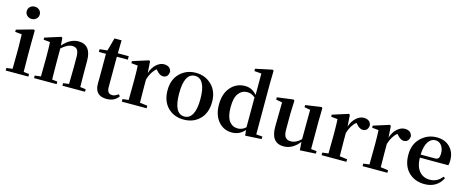

<svg xmlns="http://www.w3.org/2000/svg" viewBox="-41 -1526 5464 2249"><g transform="rotate(15 2691.0 -401.5)"><path d="M97 -736Q97 -769 120 -790Q143 -811 176 -811Q209 -811 232 -790Q255 -769 255 -736Q255 -704 232 -683Q209 -662 176 -662Q143 -662 120 -683Q97 -704 97 -736ZM247 -39 314 -31V0H39V-31L112 -40Q114 -154 114 -235V-306Q114 -383 111 -458L30 -466V-493L233 -550L247 -541L245 -385V-235Q245 -153 247 -39Z M933 -39 1001 -31V0H727V-31L797 -40Q800 -124 800 -235V-363Q800 -427 781 -453.5Q762 -480 721 -480Q661 -480 590 -415V-235Q590 -153 592 -39L657 -31V0H383V-31L456 -40Q458 -154 458 -235V-307Q458 -392 454 -456L375 -464V-489L567 -550L581 -541L588 -450Q675 -551 778 -551Q851 -551 891 -503Q931 -455 931 -357V-235Q931 -153 933 -39Z M1391 -74 1409 -55Q1363 16 1265 16Q1122 16 1122 -131Q1122 -146 1122.5 -178Q1123 -210 1123 -231V-493H1037V-526L1130 -536L1173 -693H1259L1256 -535H1388V-493H1255V-123Q1255 -44 1320 -44Q1350 -44 1391 -74Z M1645 -541 1654 -402Q1677 -472 1721.5 -511.5Q1766 -551 1813 -551Q1887 -551 1903 -487Q1898 -411 1834 -411Q1796 -411 1755 -459L1744 -471Q1684 -424 1654 -324V-235Q1654 -157 1656 -43L1748 -31V0H1447V-31L1520 -40Q1522 -154 1522 -235V-307Q1522 -392 1518 -456L1439 -464V-489L1631 -550Z M2200 16Q2081 16 2005.5 -60.5Q1930 -137 1930 -269Q1930 -399 2008 -475Q2086 -551 2200 -551Q2314 -551 2392 -475Q2470 -399 2470 -269Q2470 -137 2394 -60.5Q2318 16 2200 16ZM2200 -21Q2262 -21 2295.5 -83Q2329 -145 2329 -268Q2329 -390 2295.5 -452Q2262 -514 2200 -514Q2071 -514 2071 -268Q2071 -21 2200 -21Z M2936 -88V-450Q2891 -488 2841 -488Q2776 -488 2735.5 -435.5Q2695 -383 2695 -268Q2695 -154 2734 -101Q2773 -48 2839 -48Q2893 -48 2936 -88ZM3068 -37 3143 -31V0L2946 11L2939 -56Q2876 16 2784 16Q2684 16 2619.5 -59.5Q2555 -135 2555 -262Q2555 -395 2623.5 -473Q2692 -551 2797 -551Q2882 -551 2941 -481V-741L2855 -748V-776L3057 -819L3071 -810L3068 -652Z M3733 -37 3801 -30V0L3609 11L3602 -89Q3519 16 3413 16Q3256 16 3259 -187L3263 -477L3188 -491V-519L3386 -545L3397 -534L3391 -374V-180Q3391 -116 3412.5 -89.5Q3434 -63 3477 -63Q3542 -63 3601 -122L3603 -478L3532 -491V-517L3725 -545L3736 -534L3733 -374Z M4068 -541 4077 -402Q4100 -472 4144.5 -511.5Q4189 -551 4236 -551Q4310 -551 4326 -487Q4321 -411 4257 -411Q4219 -411 4178 -459L4167 -471Q4107 -424 4077 -324V-235Q4077 -157 4079 -43L4171 -31V0H3870V-31L3943 -40Q3945 -154 3945 -235V-307Q3945 -392 3941 -456L3862 -464V-489L4054 -550Z M4565 -541 4574 -402Q4597 -472 4641.5 -511.5Q4686 -551 4733 -551Q4807 -551 4823 -487Q4818 -411 4754 -411Q4716 -411 4675 -459L4664 -471Q4604 -424 4574 -324V-235Q4574 -157 4576 -43L4668 -31V0H4367V-31L4440 -40Q4442 -154 4442 -235V-307Q4442 -392 4438 -456L4359 -464V-489L4551 -550Z M4989 -307H5160Q5193 -307 5205 -324Q5217 -341 5217 -381Q5217 -441 5188 -477.5Q5159 -514 5113 -514Q5062 -514 5027.5 -462.5Q4993 -411 4989 -307ZM5335 -270H4989Q4992 -160 5040.5 -105Q5089 -50 5166 -50Q5259 -50 5316 -127L5336 -113Q5306 -51 5250.5 -17.5Q5195 16 5121 16Q5000 16 4925 -59.5Q4850 -135 4850 -268Q4850 -397 4930.5 -474Q5011 -551 5122 -551Q5223 -551 5282.5 -489.5Q5342 -428 5342 -332Q5342 -294 5335 -270Z"/></g></svg>

Font: Swei Spring CJKtc
Style: Bold
Weight: 700
Version: Version 1.021